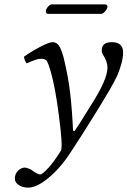

<svg xmlns="http://www.w3.org/2000/svg" viewBox="-20 -634 589 888"><path d="M446.3 -569.8H202.6Q196.3 -569.8 193.8 -574.5Q191.4 -579.1 192.4 -585Q194.3 -594.7 203.1 -604.2Q211.9 -613.8 220.2 -613.8H465.3Q472.2 -613.8 474.9 -609.6Q477.5 -605.5 476.6 -600.1Q474.6 -590.3 465.1 -580.1Q455.6 -569.8 446.3 -569.8ZM352.5 0 307.1 69.8Q259.3 143.6 204.6 188.5Q149.9 233.9 109.9 233.9Q99.1 233.9 86.2 230.7Q73.2 227.5 61 217.3Q48.8 207 48.8 191.9Q48.8 169.9 63.5 155.5Q78.1 141.1 95.2 141.1Q101.1 141.1 113 145.8Q125 150.4 129.9 154.8Q136.2 160.2 147.5 166.5Q158.7 172.9 165 172.9Q176.3 172.9 204.6 141.4Q232.9 109.9 262.2 62Q271 42.5 252.9 -95.7Q235.8 -231.9 212.9 -309.1Q203.6 -339.8 197.3 -351.1Q190.4 -362.3 169.4 -362.3Q148.9 -362.3 104 -340.8Q93.8 -351.1 90.8 -371.6Q120.1 -393.1 163.3 -416Q206.5 -439 223.1 -439Q241.7 -439 252.9 -422.4Q264.2 -405.8 274.9 -365.2Q295.4 -280.3 304.2 -206.1Q313 -131.8 317.9 -30.3L324.7 -27.3Q336.4 -43.9 355.5 -74.2L387.7 -126.5L401.4 -148.4Q477.1 -266.6 477.1 -321.3Q477.1 -349.6 456.1 -381.3Q450.7 -389.2 450.7 -401.9Q450.7 -439 497.1 -439Q549.3 -439 549.3 -391.6Q549.3 -348.6 522.5 -285.2Q512.7 -262.2 486.3 -216.8L434.6 -130.9L382.8 -47.9Q356 -5.9 352.5 0Z"/></svg>

Font: Linux Libertine G
Style: Italic
Weight: 400
Italic angle: -12°
Designer: Philipp H. Poll
Foundry: Philipp H. Poll
Version: Version 5.1.3